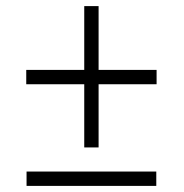

<svg xmlns="http://www.w3.org/2000/svg" viewBox="-20 -609 603 629"><path d="M256 -126V-333H66V-380H256V-589H303V-380H493V-333H303V-126ZM67 0V-47H492V0Z"/></svg>

Font: Noto Sans Mono SemiCondensed Light
Style: Regular
Weight: 300
Width: 4
Designer: Monotype Design Team
Foundry: Monotype Imaging Inc.
Version: Version 2.014; ttfautohint (v1.8.4.7-5d5b)